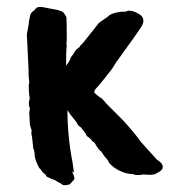

<svg xmlns="http://www.w3.org/2000/svg" viewBox="-20 -482 493 558"><path d="M63 -280Q58 -380 58 -382Q64 -413 64 -416Q64 -426 66 -426Q66 -443 77 -450Q78 -450 82.5 -455.5Q87 -461 91 -461Q94 -464 121 -458Q151 -453 156 -450Q165 -449 173 -432Q174 -421 174 -362Q172 -356 174 -349Q172 -337 172 -291L180 -302L185 -312Q185 -315 189 -319.5Q193 -324 194 -326.5Q195 -329 197 -331.5Q199 -334 200.5 -336.5Q202 -339 211 -345Q211 -348 222 -358L268 -416L294 -434Q298 -440 314.5 -444.5Q331 -449 345 -448Q360 -457 389 -438Q404 -424 390 -403Q365 -366 360 -360L317 -300L305 -281Q270 -236 261.5 -227.5Q253 -219 254 -213Q267 -200 276 -196Q280 -191 283.5 -187.5Q287 -184 287 -183L335 -135Q372 -95 390 -69L436 -18Q453 -8 453 3Q453 14 434 22Q428 28 397 25Q376 29 366 24Q338 23 312 5Q295 -8 295 -14Q290 -21 285 -26Q279 -34 275 -41Q267 -45 255 -67Q246 -73 246 -74.5Q246 -76 240 -81Q234 -86 232 -87Q232 -91 215 -112Q209 -115 205.5 -120.5Q202 -126 203 -126L184 -150L176 -162Q176 -86 191 -9Q193 7 193.5 10Q194 13 194.5 15.5Q195 18 195 19L188 16Q191 18 194 27Q197 36 196 39Q187 49 184.5 52Q182 55 171.5 56Q161 57 160 53Q142 44 139 41Q133 40 115 31Q114 27 112 25Q103 19 98 10Q94 8 89 -4Q80 -21 80 -41Q78 -49 77 -50Q76 -51 76 -58L73 -84Q70 -95 72 -103L67 -119L65 -154L67 -168Q61 -177 66 -194V-200Q65 -202 64 -218Q63 -234 64 -237Q65 -240 65 -244Q63 -258 63 -269Z"/></svg>

Font: Caveat Brush
Style: Regular
Weight: 400
Designer: Pablo Impallari
Foundry: Creative Lab NY
Version: Version 1.096; ttfautohint (v1.3)